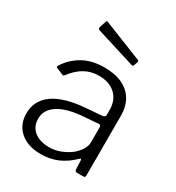

<svg xmlns="http://www.w3.org/2000/svg" viewBox="-181 -864 907 987"><g transform="rotate(30 272.0 -371.0)"><path d="M393 -67Q354 -29 309.5 -9.5Q265 10 210 10Q132 10 87 -29.5Q42 -69 42 -135Q42 -187 71 -224.5Q100 -262 157 -284Q214 -306 298 -312L387 -319Q395 -320 399.5 -323.5Q404 -327 404 -334V-363Q404 -421 368 -455Q332 -489 270 -489Q223 -489 185 -467.5Q147 -446 116 -404Q113 -400 110.5 -398.5Q108 -397 104 -399L62 -416Q59 -418 58 -420.5Q57 -423 61 -429Q92 -479 145 -509.5Q198 -540 273 -540Q336 -540 379.5 -519.5Q423 -499 446 -460Q469 -421 469 -368V-13Q469 -5 466 -2.5Q463 0 456 0H419Q414 0 411 -3.5Q408 -7 407 -13L405 -65Q403 -79 393 -67ZM404 -259Q404 -276 390 -274L315 -268Q263 -265 224.5 -255Q186 -245 160.5 -229Q135 -213 121.5 -191.5Q108 -170 108 -142Q108 -95 141 -68.5Q174 -42 230 -42Q264 -42 296 -54.5Q328 -67 353 -86Q378 -107 391 -129Q404 -151 404 -171V-259ZM160 -747Q163 -754 170 -751L401 -659Q408 -656 405 -647L398 -627Q397 -622 394 -620.5Q391 -619 384 -621L156 -692Q144 -696 147 -707Z"/></g></svg>

Font: Libre Franklin Light
Style: Regular
Weight: 300
Designer: Pablo Impallari, Rodrigo Fuenzalida, Nhung Nguyen
Foundry: Impallari Type
Version: Version 3.000